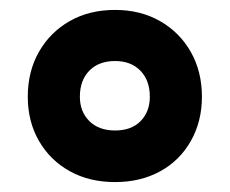

<svg xmlns="http://www.w3.org/2000/svg" viewBox="-20 -744 463 387"><path d="M212 -377Q160 -377 120.5 -399Q81 -421 58.5 -460Q36 -499 36 -549Q36 -600 58.5 -639.5Q81 -679 120.5 -701.5Q160 -724 212 -724Q263 -724 302.5 -701.5Q342 -679 364.5 -639.5Q387 -600 387 -549Q387 -499 364.5 -459.5Q342 -420 302.5 -398.5Q263 -377 212 -377ZM212 -481Q245 -481 263.5 -500Q282 -519 282 -549Q282 -582 263 -601.5Q244 -621 212 -621Q179 -621 160 -601.5Q141 -582 141 -549Q141 -519 160 -500Q179 -481 212 -481Z"/></svg>

Font: Noto Sans Symbols ExtraBold
Style: Regular
Weight: 800
Version: Version 2.002